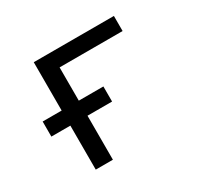

<svg xmlns="http://www.w3.org/2000/svg" viewBox="-117 -662 834 805"><g transform="rotate(-30 300.0 -260.0)"><path d="M132 0V-213H40V-286H132V-520H520V-447H215V-286H334V-213H215V0Z"/></g></svg>

Font: Iosevka Aile
Style: Regular
Weight: 400
Designer: Belleve Invis
Foundry: Belleve Invis
Version: Version 28.0.1; ttfautohint (v1.8.4)